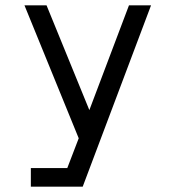

<svg xmlns="http://www.w3.org/2000/svg" viewBox="-20 -520 640 722"><path d="M291 182H96V112H233L276 0L72 -500H155L316 -106L465 -500H548Z"/></svg>

Font: Orbit
Style: Regular
Weight: 400
Designer: Sooun Cho
Foundry: JAMO
Version: Version 1.000; ttfautohint (v1.8.4.7-5d5b);gftools[0.9.29]